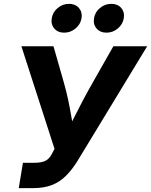

<svg xmlns="http://www.w3.org/2000/svg" viewBox="-20 -965 775 985"><path d="M76.2 0 97.7 -129.9H156.2Q192.9 -129.9 213.1 -140.1Q233.4 -150.4 245.1 -173.8L259.8 -201.2L89.8 -727.5H254.4L306.2 -546.4Q320.8 -495.6 330.6 -448.5Q340.3 -401.4 347.7 -357.4Q355 -313.5 362.3 -272H314.9Q335.9 -313.5 357.7 -357.2Q379.4 -400.9 404.3 -448Q429.2 -495.1 458.5 -546.4L561.5 -727.5H734.9L378.4 -140.6Q350.6 -95.2 318.8 -63.5Q287.1 -31.7 246.6 -15.9Q206.1 0 151.9 0ZM526.4 -797.4Q494.1 -797.4 475.6 -818.8Q457 -840.3 462.4 -871.6Q467.3 -902.8 492.9 -924.1Q518.6 -945.3 550.8 -945.3Q583.5 -945.3 601.8 -924.1Q620.1 -902.8 615.2 -871.6Q609.9 -840.3 584.2 -818.8Q558.6 -797.4 526.4 -797.4ZM309.1 -797.4Q276.9 -797.4 258.5 -818.8Q240.2 -840.3 245.6 -871.6Q250.5 -902.8 276.1 -924.1Q301.8 -945.3 334 -945.3Q366.2 -945.3 384.8 -924.1Q403.3 -902.8 398.4 -871.6Q393.1 -840.3 367.4 -818.8Q341.8 -797.4 309.1 -797.4Z"/></svg>

Font: Inter 24pt
Style: Bold Italic
Weight: 700
Italic angle: -9.3988°
Version: Version 4.001;git-66647c0bb